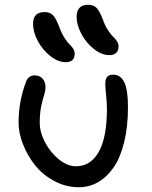

<svg xmlns="http://www.w3.org/2000/svg" viewBox="-20 -742 629 797"><path d="M434.1 -513.2Q402.3 -513.2 370.1 -538.3Q337.9 -563.5 317.9 -601.1Q297.9 -638.7 297.9 -672.9Q297.9 -695.8 309.6 -709Q321.3 -722.2 345.2 -722.2Q367.2 -722.2 379.4 -710.7Q391.6 -699.2 405.8 -664.1Q414.6 -637.7 427.2 -618.2Q439.9 -598.6 449.2 -590.1Q458.5 -581.5 465.3 -571.3Q472.2 -561 472.2 -548.8Q472.2 -532.2 462.4 -522.7Q452.6 -513.2 434.1 -513.2ZM252.9 -483.9Q221.2 -483.9 189 -509.3Q156.7 -534.7 137 -571.8Q117.2 -608.9 117.2 -643.1Q117.2 -691.9 165 -691.9Q186.5 -691.9 198.7 -680.2Q210.9 -668.5 225.1 -632.8Q234.4 -606 246.8 -586.2Q259.3 -566.4 268.3 -558.1Q277.3 -549.8 283.7 -540Q290 -530.3 290 -519Q290 -483.9 252.9 -483.9ZM307.1 35.2Q252.9 35.2 204.6 9Q156.2 -17.1 124.8 -57.1Q93.3 -97.2 75.2 -143.8Q57.1 -190.4 57.1 -232.9Q57.1 -322.3 88.9 -404.8Q92.8 -415.5 102.1 -422.4Q111.3 -429.2 124 -429.2Q144 -429.2 156.5 -415.8Q168.9 -402.3 168.9 -379.9Q168.9 -365.2 163.1 -347.2Q157.2 -329.1 151.1 -300.8Q145 -272.5 145 -232.9Q145 -192.4 167.7 -149.9Q190.4 -107.4 225.6 -79.6Q260.7 -51.8 294.9 -51.8Q356.4 -51.8 390.1 -111.8Q423.8 -171.9 423.8 -289.1Q423.8 -316.9 420.4 -347.7Q417 -378.4 417 -394Q417 -412.6 424.3 -422.4Q431.6 -432.1 450.2 -432.1Q480 -432.1 495.6 -401.1Q511.2 -370.1 511.2 -297.9Q511.2 -215.8 495.4 -151.6Q479.5 -87.4 451.7 -47.1Q423.8 -6.8 387.2 14.2Q350.6 35.2 307.1 35.2Z"/></svg>

Font: Shantell Sans Irregular Bouncy
Style: Regular
Weight: 400
Designer: Stephen Nixon, Anya Danilova, Shantell Martin
Foundry: Arrow Type
Version: Version 1.006;[9816181b4]